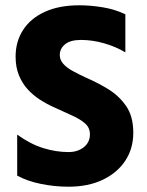

<svg xmlns="http://www.w3.org/2000/svg" viewBox="-20 -698 554 726"><path d="M454 -644V-500Q417 -522 373 -534.5Q329 -547 286 -547Q246 -547 226 -530.5Q206 -514 206 -490Q206 -472 219 -457Q232 -442 255 -429.5Q278 -417 306 -404Q348 -386 389 -361Q430 -336 457 -297Q484 -258 484 -196Q484 -136 453.5 -90Q423 -44 368 -18Q313 8 239 8Q187 8 135 -2.5Q83 -13 45 -34V-189Q95 -153 143.5 -138Q192 -123 239 -123Q274 -123 297 -141.5Q320 -160 320 -190Q320 -215 302 -231Q284 -247 253 -261Q222 -275 183 -293Q156 -305 130.5 -321.5Q105 -338 84.5 -360.5Q64 -383 51.5 -413.5Q39 -444 39 -484Q39 -541 67.5 -585Q96 -629 150 -653.5Q204 -678 280 -678Q322 -678 368 -670.5Q414 -663 454 -644Z"/></svg>

Font: Hind Variable Light
Style: Regular
Weight: 300
Designer: Manushi Parikh, Satya Rajpurohit
Foundry: Indian Type Foundry
Version: Version 3.000